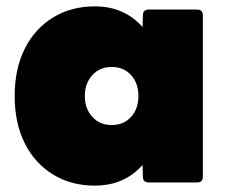

<svg xmlns="http://www.w3.org/2000/svg" viewBox="-20 -572 706 602"><path d="M277 10Q203 10 146 -25Q89 -60 57.5 -123Q26 -186 26 -271Q26 -356 57.5 -419Q89 -482 146 -517Q203 -552 277 -552Q370 -552 427 -487L428 -524Q428 -542 447 -542H598Q616 -542 616 -524V-18Q616 0 598 0H447Q428 0 428 -18L427 -55Q370 10 277 10ZM330 -180Q368 -180 391 -205.5Q414 -231 414 -271Q414 -311 391 -336.5Q368 -362 330 -362Q293 -362 269.5 -336.5Q246 -311 246 -271Q246 -231 269.5 -205.5Q293 -180 330 -180Z"/></svg>

Font: LINE Seed Sans Heavy
Style: Regular
Weight: 900
Designer: LINE VX Design & Dalton Maag Ltd & Sandoll Inc
Foundry: Dalton Maag Ltd
Version: Version 1.003